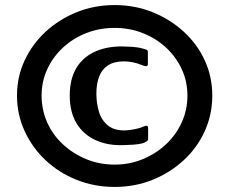

<svg xmlns="http://www.w3.org/2000/svg" viewBox="-20 -710 903 757"><path d="M47 -333Q47 -407 77 -471.5Q107 -536 160 -585Q213 -634 282.5 -662Q352 -690 432 -690Q512 -690 581.5 -662Q651 -634 704.5 -585Q758 -536 787.5 -471.5Q817 -407 817 -333Q817 -259 787.5 -193.5Q758 -128 704.5 -78.5Q651 -29 581.5 -1Q512 27 432 27Q352 27 282 -1Q212 -29 159.5 -78.5Q107 -128 77 -193.5Q47 -259 47 -333ZM144 -333Q144 -277 166 -227.5Q188 -178 228 -141Q268 -104 320 -82.5Q372 -61 432 -61Q491 -61 543 -82.5Q595 -104 634.5 -141Q674 -178 696.5 -227.5Q719 -277 719 -333Q719 -389 696.5 -437.5Q674 -486 634.5 -522.5Q595 -559 543 -579.5Q491 -600 432 -600Q372 -600 320 -579.5Q268 -559 228.5 -522.5Q189 -486 166.5 -437.5Q144 -389 144 -333ZM255 -333Q255 -397 280 -440Q305 -483 351.5 -505Q398 -527 461 -527Q474 -527 498.5 -525.5Q523 -524 541 -519Q550 -517 556.5 -514.5Q563 -512 563 -506V-457Q563 -443 538 -454Q521 -461 503 -464.5Q485 -468 469 -468Q430 -468 406 -452.5Q382 -437 371 -408.5Q360 -380 360 -340Q360 -304 370 -270Q380 -236 406 -215Q432 -194 477 -196Q493 -197 510.5 -200.5Q528 -204 538 -208Q553 -215 558.5 -214Q564 -213 564 -205V-163Q564 -156 557.5 -152Q551 -148 542 -145Q527 -141 504.5 -139.5Q482 -138 470 -138Q407 -135 358 -157Q309 -179 282 -223.5Q255 -268 255 -333Z"/></svg>

Font: Glory
Style: Bold
Weight: 700
Designer: Robert Leuschke
Foundry: Robert Leuschke
Version: Version 1.011